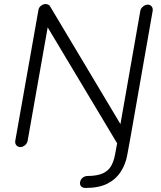

<svg xmlns="http://www.w3.org/2000/svg" viewBox="-20 -720 787 940"><path d="M398.4 200.2Q384.8 200.2 377.4 192.4Q370.1 184.6 372.1 171.9Q374 159.2 383.8 150.9Q393.6 142.6 406.2 141.6Q455.1 141.6 482.9 128.9Q510.7 116.2 523.9 92.8Q537.1 69.3 543 38.1L557.6 -41L558.6 -9.8L210 -591.8L214.8 -593.8L115.2 -30.3Q113.3 -18.6 102.5 -9.3Q91.8 0 80.1 0Q67.4 0 60.1 -8.8Q52.7 -17.6 54.7 -30.3L168 -669.9Q169.9 -683.6 180.7 -691.9Q191.4 -700.2 204.1 -700.2Q210.9 -700.2 217.8 -696.3Q224.6 -692.4 226.6 -686.5L576.2 -101.6L566.4 -93.8L667 -667Q668.9 -678.7 680.2 -688Q691.4 -697.3 703.1 -697.3Q715.8 -697.3 722.7 -688Q729.5 -678.7 727.5 -667L618.2 -43.9L603.5 36.1Q595.7 83 571.3 120.6Q546.9 158.2 505.4 179.2Q463.9 200.2 398.4 200.2Z"/></svg>

Font: Quicksand
Style: Italic
Weight: 400
Designer: Andrew Paglinawan
Foundry: Andrew Paglinawan
Version: Version 3.006